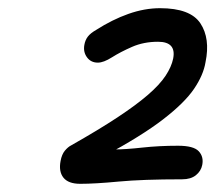

<svg xmlns="http://www.w3.org/2000/svg" viewBox="-20 -847 526 469"><path d="M176 -398Q147 -398 135 -413Q123 -428 128 -454Q131 -470 138.5 -479Q146 -488 154 -492Q221 -530 266.5 -560Q312 -590 341 -615Q370 -640 384.5 -662Q399 -684 403 -704Q411 -745 366 -745Q331 -745 302.5 -732.5Q274 -720 253.5 -707Q233 -694 219 -694Q202 -694 192.5 -707Q183 -720 186 -737Q188 -749 194.5 -757.5Q201 -766 215 -774Q254 -799 293.5 -813Q333 -827 371 -827Q445 -827 469.5 -790Q494 -753 482 -695Q477 -664 454 -630Q431 -596 378.5 -555.5Q326 -515 233 -465L220 -488Q230 -484 240 -483Q250 -482 260 -482Q287 -482 327.5 -486.5Q368 -491 415 -491Q453 -491 465.5 -477.5Q478 -464 474 -444Q471 -429 458.5 -419Q446 -409 425 -409Q328 -409 270 -403.5Q212 -398 176 -398Z"/></svg>

Font: Shantell Sans
Style: Italic
Weight: 400
Italic angle: -11°
Designer: Stephen Nixon, Anya Danilova, Shantell Martin
Foundry: Arrow Type
Version: Version 1.011;[c5ecc13dd]